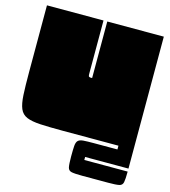

<svg xmlns="http://www.w3.org/2000/svg" viewBox="-117 -694 873 984"><g transform="rotate(15 320.0 -201.5)"><path d="M630 0H255Q182 0 135.5 -2.5Q89 -5 63 -16Q37 -27 26 -53Q15 -79 12.5 -125.5Q10 -172 10 -245V-600H310V-320Q310 -308 311.5 -304.5Q313 -301 320 -300H330V-600H630ZM330 115Q330 79 331.5 59.5Q333 40 341.5 31.5Q350 23 369.5 21.5Q389 20 425 20H550V0H630V100H400V116H630Q630 156 626.5 173Q623 190 606 193.5Q589 197 548 197H412Q371 197 354 193.5Q337 190 333.5 173Q330 156 330 115Z"/></g></svg>

Font: Badeen Display
Style: Regular
Weight: 400
Version: Version 1.000; ttfautohint (v1.8.4.7-5d5b)